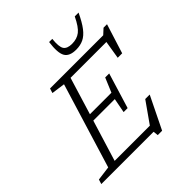

<svg xmlns="http://www.w3.org/2000/svg" viewBox="-280 -1103 1307 1307"><g transform="rotate(-45 373.5 -449.5)"><path d="M482.5 36 478.5 0H-25L-14.5 -33.5L88.5 -47L276 -660L178 -673.5L188.5 -707H700.5L738.5 -742H772L705 -529H662L683.5 -659.5H338.5L256.5 -391H463.5L507 -494.5H545.5L506.5 -366.5L467.5 -239H429L449 -344H242L151 -47.5H490L596 -198H639L524.5 36ZM510 -815.5Q557 -815.5 589 -840.2Q621 -865 654.5 -935H691Q660.5 -870 632.5 -833.8Q604.5 -797.5 573.2 -782.5Q542 -767.5 501.5 -767.5Q437 -767.5 416 -804.8Q395 -842 407.5 -935H438Q430.5 -864.5 446.8 -840Q463 -815.5 510 -815.5Z"/></g></svg>

Font: Newsreader 6pt Light
Style: Italic
Weight: 300
Italic angle: -17°
Designer: Hugues Gentile
Foundry: Production Type
Version: Version 1.003; ttfautohint (v1.8.3)